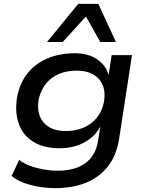

<svg xmlns="http://www.w3.org/2000/svg" viewBox="-20 -783 760 992"><path d="M266 189Q200 189 138.5 173Q77 157 40 126L79 43Q103 62 136 74Q169 86 205.5 92.5Q242 99 277 99Q368 99 421 60Q474 21 486 -52L498 -127H497Q478 -91 445 -66Q412 -41 372 -29Q332 -17 288 -17Q205 -17 150.5 -51.5Q96 -86 75.5 -148Q55 -210 70 -290Q82 -345 108.5 -385.5Q135 -426 174.5 -453.5Q214 -481 263 -494.5Q312 -508 367 -508Q436 -508 482 -476.5Q528 -445 541 -395L557 -498H662L595 -63Q582 19 538.5 75.5Q495 132 425.5 160.5Q356 189 266 189ZM321 -106Q369 -106 409.5 -122.5Q450 -139 478 -172Q506 -205 516 -251Q531 -327 493 -372.5Q455 -418 375 -418Q326 -418 286 -401.5Q246 -385 219 -352.5Q192 -320 181 -275Q166 -199 203.5 -152.5Q241 -106 321 -106ZM223 -566 384 -763H488L579 -566H498L424 -698L304 -566Z"/></svg>

Font: Nunito Sans 7pt SemiExpanded SemiBold
Style: Italic
Weight: 600
Width: 6
Italic angle: -9°
Designer: Vernon Adams
Foundry: Vernon Adams
Version: Version 3.101;gftools[0.9.27]